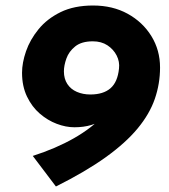

<svg xmlns="http://www.w3.org/2000/svg" viewBox="-20 -672 613 697"><path d="M250 -210Q219 -210 186 -222.5Q153 -235 124.5 -259.5Q96 -284 78 -321.5Q60 -359 60 -408Q60 -444 74.5 -486Q89 -528 120 -566Q151 -604 200 -628Q249 -652 318 -652Q389 -652 443.5 -622Q498 -592 529.5 -541Q561 -490 561 -427Q561 -368 542 -313Q523 -258 479.5 -205.5Q436 -153 363.5 -101Q291 -49 183 5L99 -106Q183 -133 248 -170Q313 -207 353 -250.5Q393 -294 398 -338L433 -332Q401 -274 359 -242Q317 -210 250 -210ZM308 -329Q355 -329 381 -351.5Q407 -374 412 -423Q415 -448 403.5 -470.5Q392 -493 370 -507.5Q348 -522 317 -522Q276 -522 253 -503.5Q230 -485 221 -459.5Q212 -434 212 -413Q212 -386 224.5 -367Q237 -348 259 -338.5Q281 -329 308 -329Z"/></svg>

Font: Josefin Sans Thin
Style: Bold Italic
Weight: 700
Italic angle: -7°
Version: Version 2.000